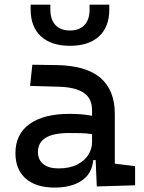

<svg xmlns="http://www.w3.org/2000/svg" viewBox="-20 -803 626 832"><path d="M399.4 4.9 394.5 -109.4H384.3Q378.4 -49.8 333.7 -20Q289.1 9.8 216.8 9.8Q135.7 9.8 91.3 -29.3Q46.9 -68.4 46.9 -139.6Q46.9 -221.7 108.2 -265.6Q169.4 -309.6 281.2 -309.6Q336.9 -309.6 378.9 -301.3V-325.2Q378.9 -377 342.5 -401.1Q306.2 -425.3 234.4 -427.2L110.4 -430.7L120.1 -522.5L224.6 -521Q353 -519 415.3 -465.6Q477.5 -412.1 477.5 -309.6V-93.8L565.4 -83V0ZM378.9 -221.7Q354 -225.6 329.3 -226.1Q304.7 -226.6 279.3 -226.6Q144.5 -226.6 144.5 -144.5Q144.5 -110.4 167.7 -91.8Q190.9 -73.2 233.4 -73.2Q281.7 -73.2 314.2 -89.8Q346.7 -106.4 362.8 -132.3Q378.9 -158.2 378.9 -185.5ZM283.2 -604.5Q202.1 -604.5 157.5 -645.5Q112.8 -686.5 112.8 -761.7V-782.7H198.2V-761.7Q198.2 -718.3 220.2 -694.6Q242.2 -670.9 283.2 -670.9Q324.2 -670.9 346.2 -694.6Q368.2 -718.3 368.2 -761.7V-782.7H453.6V-761.7Q453.6 -686.5 409.2 -645.5Q364.7 -604.5 283.2 -604.5Z"/></svg>

Font: Cascadia Mono PL
Style: Regular
Weight: 400
Monospace: yes
Designer: Aaron Bell
Foundry: Saja Typeworks
Version: Version 2404.023; ttfautohint (v1.8.4)